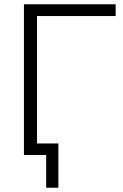

<svg xmlns="http://www.w3.org/2000/svg" viewBox="-20 -725 574 898"><path d="M196 153V0H93V-54H253V153ZM92 0V-705H521V-650H153V0Z"/></svg>

Font: Nunito Sans 12pt Light
Style: Regular
Weight: 300
Designer: Vernon Adams
Foundry: Vernon Adams
Version: Version 3.101;gftools[0.9.27]